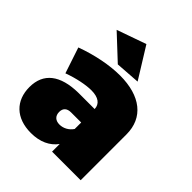

<svg xmlns="http://www.w3.org/2000/svg" viewBox="-218 -909 1049 1049"><g transform="rotate(45 306.5 -385.0)"><path d="M412 -601 301 -780 131 -720 269 -591ZM321 -557C240 -557 144 -538 51 -504L101 -354C163 -377 226 -389 267 -389C322 -389 351 -367 352 -329H227C88 -327 15 -270 15 -162C15 -58 82 10 198 10C268 10 320 -15 352 -59V0H573V-354C573 -483 479 -557 321 -557ZM276 -133C244 -133 226 -151 226 -181C226 -210 243 -225 274 -225H352V-175C334 -148 305 -133 276 -133Z"/></g></svg>

Font: Montserrat arm Black
Style: Regular
Weight: 900
Designer: Julieta Ulanovsky
Foundry: Julieta Ulanovsky
Version: Version 6.000;PS 006.000;hotconv 1.0.88;makeotf.lib2.5.64775